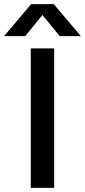

<svg xmlns="http://www.w3.org/2000/svg" viewBox="-44 -916 414 936"><path d="M218 -896 350 -740H247L163 -843L79 -740H-24L108 -896ZM106 0V-680H220V0Z"/></svg>

Font: Martel Sans DemiBold
Style: Regular
Weight: 600
Designer: Dan Reynolds and Mathieu Réguer
Foundry: Dan Reynolds and Mathieu Réguer
Version: Version 1.001;PS 001.001;hotconv 1.0.70;makeotf.lib2.5.58329